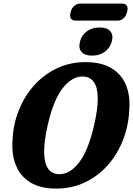

<svg xmlns="http://www.w3.org/2000/svg" viewBox="-20 -1064 758 1094"><path d="M467.5 -710Q558 -710 615.2 -675.5Q672.5 -641 697.8 -579.5Q723 -518 716.5 -437Q712.5 -347.5 681.2 -267Q650 -186.5 595 -124Q540 -61.5 465.2 -25.5Q390.5 10.5 300 10.5Q210.5 10.5 153.5 -24.2Q96.5 -59 71 -121Q45.5 -183 51.5 -265.5Q55 -354 86.5 -434Q118 -514 173.2 -576.2Q228.5 -638.5 303.2 -674.2Q378 -710 467.5 -710ZM318.5 -71.5Q378.5 -71.5 430.2 -137.8Q482 -204 515.5 -347.5Q526.5 -395 531.8 -433.2Q537 -471.5 537 -501.5Q537 -628 449 -628Q389.5 -628 337.2 -561.5Q285 -495 252.5 -354Q231 -261 231.5 -199Q232.5 -71.5 318.5 -71.5ZM505 -747Q462.5 -747 444.2 -768.5Q426 -790 436 -828Q445.5 -864.5 475.2 -886Q505 -907.5 547.5 -907.5Q590.5 -907.5 608.5 -886Q626.5 -864.5 617 -828Q607 -790.5 577.2 -768.8Q547.5 -747 505 -747ZM382.5 -995Q389 -1019 403.8 -1031.2Q418.5 -1043.5 437.5 -1043.5H675.5Q694.5 -1043.5 702.5 -1031.2Q710.5 -1019 704 -995Q698 -971 683.2 -958.8Q668.5 -946.5 649 -946.5H411.5Q392 -946.5 384 -958.8Q376 -971 382.5 -995Z"/></svg>

Font: Fraunces 144pt S100
Style: Bold Italic
Weight: 700
Italic angle: -16°
Version: Version 1.000; ttfautohint (v1.8.3)